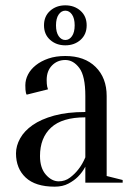

<svg xmlns="http://www.w3.org/2000/svg" viewBox="-20 -685 505 720"><path d="M40 0ZM300 -245Q213 -245 171.5 -206.5Q130 -168 130 -100Q130 -55 152 -30Q174 -5 200 -5Q224 -5 242.5 -19Q261 -33 274 -50Q289 -69 300 -95ZM225 -460Q195 -460 175 -439.5Q155 -419 155 -385Q155 -377 155.5 -371Q156 -365 157 -360Q158 -355 160 -350L80 -330Q78 -333 77 -338Q76 -343 75.5 -349Q75 -355 75 -365Q75 -386 85 -405.5Q95 -425 114.5 -440.5Q134 -456 161.5 -465.5Q189 -475 225 -475Q297 -475 338.5 -434Q380 -393 380 -325V-25L440 -10V0H300V-60Q289 -39 272 -22Q258 -8 236.5 3.5Q215 15 185 15Q113 15 76.5 -19Q40 -53 40 -110Q40 -138 55.5 -166Q71 -194 102.5 -216Q134 -238 183 -251.5Q232 -265 300 -265V-325Q300 -400 277.5 -430Q255 -460 225 -460ZM305 -590Q305 -556 282 -535.5Q259 -515 225 -515Q191 -515 168 -535.5Q145 -556 145 -590Q145 -624 168 -644.5Q191 -665 225 -665Q259 -665 282 -644.5Q305 -624 305 -590ZM260 -590Q260 -616 250 -630.5Q240 -645 225 -645Q210 -645 200 -630.5Q190 -616 190 -590Q190 -564 200 -549.5Q210 -535 225 -535Q240 -535 250 -549.5Q260 -564 260 -590Z"/></svg>

Font: Oranienbaum
Style: Regular
Weight: 400
Designer: Oleg Pospelov and Jovanny Lemonad
Foundry: Oleg Pospelov and jovanny Lemonad
Version: Version 1.001; ttfautohint (v0.91) -l 8 -r 50 -G 200 -x 0 -w